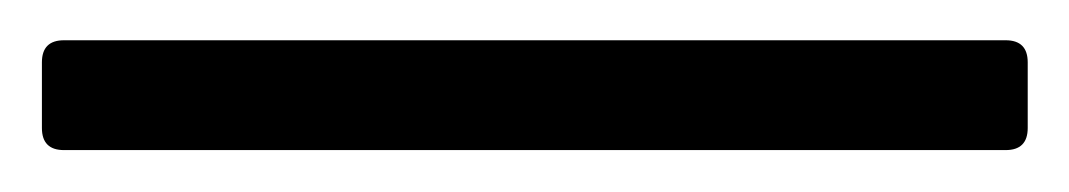

<svg xmlns="http://www.w3.org/2000/svg" viewBox="-31 126 518 93"><path d="M-10.7 156.2Q-10.7 145.5 0 145.5H456.1Q466.8 145.5 466.8 156.2V188Q466.8 198.7 456.1 198.7H0Q-10.7 198.7 -10.7 188Z"/></svg>

Font: UnifrakturMaguntia
Style: Book
Weight: 400
Designer: j. 'mach' wust, Gerrit Ansmann, Georg Duffner, based on a font by Peter Wiegel, original typeface by Carl Albert Fahrenw
Version: Version 2017-03-19